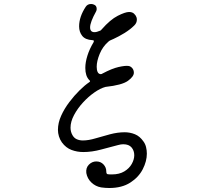

<svg xmlns="http://www.w3.org/2000/svg" viewBox="-20 -790 1040 961"><path d="M486 148Q458 143 437.5 123.5Q417 104 412 76Q409 50 425 34Q441 18 462 18Q484 18 498 33Q512 48 512 68Q512 82 520 82Q525 83 530.5 83Q536 83 540 83Q577 83 602 68Q627 53 639.5 30.5Q652 8 652 -13Q652 -36 638.5 -52Q625 -68 597 -68Q591 -68 584.5 -67Q578 -66 571 -64Q532 -54 486 -41.5Q440 -29 397 -29Q366 -29 338 -39.5Q310 -50 290 -77Q280 -91 275 -107.5Q270 -124 270 -140Q270 -175 286 -210.5Q302 -246 327 -279Q352 -312 378.5 -338Q405 -364 426 -378Q435 -383 427 -389Q407 -409 407 -450Q407 -478 417.5 -511.5Q428 -545 448 -578Q450 -582 450 -584Q450 -589 442 -589Q407 -591 391.5 -610.5Q376 -630 376 -658Q376 -706 409 -756Q418 -770 436 -770Q443 -770 450 -767Q464 -762 464 -745Q464 -739 461 -733Q431 -679 431 -653Q431 -629 453 -629Q464 -629 480 -636Q485 -637 489 -643Q532 -692 569.5 -711Q607 -730 626 -730Q642 -730 651 -721.5Q660 -713 663 -704Q664 -701 664.5 -698Q665 -695 665 -692Q665 -675 652 -662.5Q639 -650 631 -644Q605 -624 575 -608.5Q545 -593 532 -588Q526 -585 523 -582Q494 -557 479 -520.5Q464 -484 464 -456Q464 -440 468.5 -430Q473 -420 483 -419H485Q489 -419 493 -422Q540 -447 573 -454.5Q606 -462 622 -460Q633 -459 641.5 -449.5Q650 -440 650 -426Q650 -407 620.5 -385.5Q591 -364 508 -355Q482 -348 452 -327Q422 -306 395 -276.5Q368 -247 350.5 -214Q333 -181 333 -151Q333 -130 343 -113Q351 -99 364.5 -93Q378 -87 395 -87Q423 -87 458 -97.5Q493 -108 531 -118Q569 -128 604 -128Q631 -128 655.5 -118Q680 -108 698 -82Q707 -70 711 -54Q715 -38 715 -21Q715 17 694.5 57Q674 97 632 124Q590 151 527 151Q507 151 486 148Z"/></svg>

Font: Kiwi Maru
Style: Regular
Weight: 400
Designer: Hiroki-Chan
Version: Version 1.100